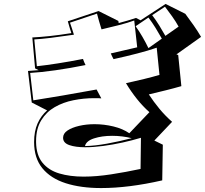

<svg xmlns="http://www.w3.org/2000/svg" viewBox="-20 -863 1040 974"><path d="M803 52Q632 91 493 91Q390 91 313.5 66.5Q237 42 195 -9.5Q153 -61 153 -142Q153 -197 170.5 -236.5Q188 -276 219 -303L141 -343L122 -503Q135 -504 148.5 -505Q162 -506 176 -507L158 -516L144 -673Q184 -675 231.5 -680Q279 -685 342 -695Q338 -708 333.5 -722Q329 -736 324 -755L480 -807L580 -757Q581 -754 581.5 -751.5Q582 -749 582 -746Q605 -752 627 -758.5Q649 -765 670 -772L693 -760L820 -843L920 -793Q941 -765 962 -735Q983 -705 1000 -676L875 -587Q878 -586 881 -585Q884 -584 884 -584L900 -426Q862 -415 821.5 -405Q781 -395 735 -384Q760 -346 788.5 -311.5Q817 -277 853 -245L763 -150L806 -129ZM886 -728Q873 -752 853.5 -779.5Q834 -807 817 -829L752 -786Q771 -761 788 -733.5Q805 -706 819 -681ZM695 -164Q652 -151 602 -140Q552 -129 503 -122.5Q454 -116 412 -116Q363 -116 331.5 -127Q300 -138 300 -164Q300 -186 322.5 -201Q345 -216 381.5 -224.5Q418 -233 460 -233Q508 -233 555.5 -221.5Q603 -210 636 -187L738 -294Q705 -323 675 -360.5Q645 -398 619 -441Q669 -452 712 -462.5Q755 -473 789 -483L775 -621Q735 -607 677.5 -592Q620 -577 556 -563Q552 -570 548.5 -577.5Q545 -585 542 -592L676 -623L661 -759Q628 -747 585 -736Q542 -725 495 -714Q488 -736 482.5 -755.5Q477 -775 472 -794L335 -748Q340 -732 345.5 -717Q351 -702 355 -687Q287 -677 238 -671Q189 -665 154 -663L167 -527Q213 -532 274 -541.5Q335 -551 401 -564Q404 -555 407 -548Q410 -541 414 -533Q335 -517 261 -506.5Q187 -496 133 -493L149 -354Q214 -364 298 -378.5Q382 -393 470 -409L494 -364Q485 -365 476 -365Q467 -365 457 -365Q405 -365 352.5 -354.5Q300 -344 257.5 -319.5Q215 -295 189 -252.5Q163 -210 163 -147V-142Q164 -76 195.5 -37.5Q227 1 281 17Q335 33 404 33Q469 33 543.5 21.5Q618 10 693 -6ZM801 -667Q786 -694 769 -721.5Q752 -749 733 -774L668 -730Q686 -705 703 -675.5Q720 -646 733 -619ZM648 -162Q600 -174 549 -174Q497 -174 457 -161Q417 -148 411 -122Q461 -123 524 -134.5Q587 -146 648 -162Z"/></svg>

Font: Rampart One
Style: Regular
Weight: 400
Designer: Fontworks Inc.
Foundry: Fontworks Inc.
Version: Version 1.100